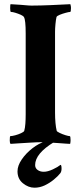

<svg xmlns="http://www.w3.org/2000/svg" viewBox="-20 -666 378 894"><path d="M29.3 3.9Q25.4 0 25.4 -11.7Q25.4 -32.2 28.3 -32.2Q36.1 -32.2 50.8 -36.1Q65.4 -40 78.1 -45.9Q90.8 -51.8 92.8 -56.6Q96.7 -70.3 98.1 -89.8Q99.6 -109.4 99.6 -134.8V-509.8Q99.6 -572.3 91.8 -585.9Q88.9 -591.8 76.7 -597.2Q64.5 -602.5 51.8 -606.4Q39.1 -610.4 31.2 -610.4Q27.3 -610.4 27.3 -627Q27.3 -644.5 29.3 -646.5L76.2 -643.6Q97.7 -641.6 111.3 -640.6Q125 -639.6 138.2 -640.1Q151.4 -640.6 170.9 -640.6Q190.4 -640.6 307.6 -646.5Q310.5 -637.7 310.5 -628.9Q310.5 -610.4 306.6 -610.4Q300.8 -610.4 286.1 -606.4Q271.5 -602.5 258.3 -597.2Q245.1 -591.8 243.2 -586.9Q240.2 -575.2 238.3 -554.2Q236.3 -533.2 236.3 -518.6V-142.6Q236.3 -115.2 238.3 -93.8Q240.2 -72.3 244.1 -56.6Q246.1 -52.7 258.3 -46.9Q270.5 -41 284.7 -36.6Q298.8 -32.2 304.7 -32.2Q308.6 -32.2 308.6 -13.7Q308.6 -3.9 306.6 3.9Q302.7 3.9 288.1 2.9Q273.4 2 248 0Q222.7 -2 203.1 -2.9Q183.6 -3.9 170.9 -3.9Q153.3 -3.9 123 -2Q92.8 0 65.9 1.5Q39.1 2.9 29.3 3.9ZM140.6 208Q112.3 208 86.9 187.5Q61.5 167 61.5 131.8Q61.5 105.5 81.1 76.7Q100.6 47.9 130.9 24.4Q161.1 1 191.4 -7.8L232.4 -4.9Q143.6 48.8 143.6 102.5Q143.6 117.2 155.3 125.5Q167 133.8 183.6 133.8Q202.1 133.8 226.1 122.6Q250 111.3 261.7 101.6Q266.6 101.6 266.6 119.1Q266.6 132.8 260.7 140.6Q250 154.3 230.5 170.4Q210.9 186.5 188 197.3Q165 208 140.6 208Z"/></svg>

Font: Crimson Text
Style: Bold
Weight: 700
Designer: Sebastian Kosch
Foundry: Sebastian Kosch
Version: Version 1.100